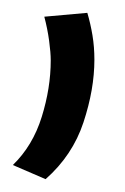

<svg xmlns="http://www.w3.org/2000/svg" viewBox="-36 -83 195 299"><path d="M33 -57 100 -63Q105 -46 108 -28Q111 -10 111 10Q111 56 94 107.5Q77 159 35 196L-16 174Q15 144 29 99Q43 54 43 11Q43 -1 40.5 -19.5Q38 -38 33 -57Z"/></svg>

Font: Georama Condensed
Style: Regular
Weight: 400
Width: 3
Designer: Jean-Baptiste Levee
Foundry: Production Type
Version: Version 1.000